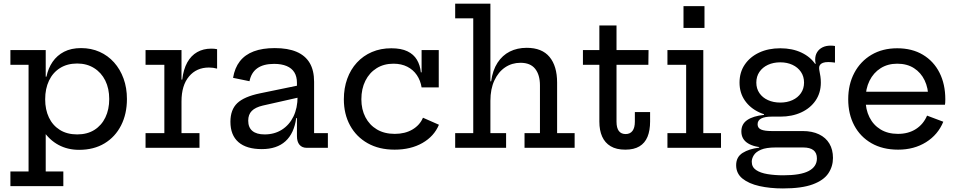

<svg xmlns="http://www.w3.org/2000/svg" viewBox="-20 -810 5250 1052"><path d="M37 210V129.5H136.5V-455H37V-535.5H230.5V-355.5L227.5 -286V-257.5L230.5 -202V129.5H327V210ZM413.5 11Q350.5 11 300.5 -16Q250.5 -43 216.2 -94.5Q182 -146 167 -220L227.5 -266Q227.5 -209.5 248 -166.2Q268.5 -123 308 -98.2Q347.5 -73.5 403 -73.5Q458 -73.5 497.2 -98.2Q536.5 -123 557.5 -166.8Q578.5 -210.5 578.5 -267.5Q578.5 -325 556.8 -368.8Q535 -412.5 495.2 -437.2Q455.5 -462 403 -462Q348.5 -462 309 -437.2Q269.5 -412.5 248.5 -368.2Q227.5 -324 227.5 -266L212 -390H234.5Q244 -436 268.2 -471.2Q292.5 -506.5 331.2 -526.5Q370 -546.5 424 -546.5Q479.5 -546.5 525.5 -526Q571.5 -505.5 605 -468Q638.5 -430.5 657 -379.5Q675.5 -328.5 675.5 -267.5Q675.5 -186 643.5 -123Q611.5 -60 552.8 -24.5Q494 11 413.5 11Z M974.5 -80.5H1073V0H777.5V-80.5H880.5V-455H777.5V-535.5H974.5ZM1169.5 -434Q1159 -437 1147.8 -438.5Q1136.5 -440 1125 -440Q1056.5 -440 1015.5 -391Q974.5 -342 974.5 -254.5L953.5 -374H978.5Q985 -430 1006 -467.8Q1027 -505.5 1060.5 -524.5Q1094 -543.5 1137.5 -543.5Q1146 -543.5 1153.8 -542.8Q1161.5 -542 1169.5 -540.5Z M1661.5 0Q1635 0 1621 -16.8Q1607 -33.5 1607 -64.5V-200L1615.5 -219L1610.5 -281L1607 -317V-356.5Q1607 -390.5 1592.8 -413.5Q1578.5 -436.5 1550.5 -448.2Q1522.5 -460 1482 -460Q1423.5 -460 1390 -436.2Q1356.5 -412.5 1347 -365L1257 -383.5Q1266 -438 1294.2 -474.2Q1322.5 -510.5 1370.2 -528.5Q1418 -546.5 1485.5 -546.5Q1557.5 -546.5 1605.2 -526Q1653 -505.5 1677 -464.8Q1701 -424 1701 -362V-80.5H1776.5V0ZM1414.5 7Q1330.5 7 1286.5 -31.2Q1242.5 -69.5 1242.5 -143Q1242.5 -209 1280 -244.8Q1317.5 -280.5 1404 -298.5L1634.5 -346V-280L1419.5 -231.5Q1379 -222 1359.5 -202.2Q1340 -182.5 1340 -149Q1340 -111.5 1363 -92.5Q1386 -73.5 1430 -73.5Q1483.5 -73.5 1524.2 -99.2Q1565 -125 1587.8 -171.5Q1610.5 -218 1610.5 -281L1635.5 -163H1603Q1591.5 -79 1544 -36Q1496.5 7 1414.5 7Z M2142 10Q2057 10 1994.5 -25.2Q1932 -60.5 1898 -122.8Q1864 -185 1864 -266Q1864 -327 1882.5 -378.2Q1901 -429.5 1935.5 -467Q1970 -504.5 2017.8 -525Q2065.5 -545.5 2124 -545.5Q2178 -545.5 2212.2 -529Q2246.5 -512.5 2264.2 -482.8Q2282 -453 2286 -413.5H2308.5L2290 -331Q2284 -369 2264 -398.5Q2244 -428 2211.5 -444.5Q2179 -461 2136 -461Q2083 -461 2043.5 -436.2Q2004 -411.5 1982 -367.5Q1960 -323.5 1960 -266Q1960 -210.5 1982.2 -167.8Q2004.5 -125 2045.2 -100.8Q2086 -76.5 2143 -76.5Q2199.5 -76.5 2240 -100.5Q2280.5 -124.5 2297.5 -165L2385 -126.5Q2358.5 -63 2294.5 -26.5Q2230.5 10 2142 10ZM2290 -331V-535.5H2384V-331Z M2667 -80.5H2753V0H2474V-80.5H2573V-709.5H2474V-790H2667ZM2938.5 -80.5V-342Q2938.5 -400 2912.2 -433Q2886 -466 2832 -466Q2785 -466 2747.8 -441Q2710.5 -416 2688.8 -369.2Q2667 -322.5 2667 -257.5L2646 -364.5H2671Q2679.5 -425.5 2706 -466.2Q2732.5 -507 2773.2 -527.5Q2814 -548 2866 -548Q2949.5 -548 2991 -498Q3032.5 -448 3032.5 -357.5V-80.5H3128.5V0H2854V-80.5Z M3358 -143.5Q3358 -109 3370.8 -92.2Q3383.5 -75.5 3408 -75.5Q3432.5 -75.5 3445.5 -92.8Q3458.5 -110 3458.5 -143.5V-196H3542V-144.5Q3542 -95 3527.8 -60.5Q3513.5 -26 3483.5 -8Q3453.5 10 3406 10Q3357 10 3325.8 -8.8Q3294.5 -27.5 3279.2 -61.8Q3264 -96 3264 -143.5V-455H3174V-535.5H3264V-670.5H3358V-535.5H3533.5L3532.5 -455H3358Z M3833.5 -80.5H3930.5V0H3637V-80.5H3739.5V-455H3637V-535.5H3833.5ZM3725 -776.5H3840V-657H3725Z M4269.5 222.5Q4199.5 222.5 4141.2 209.5Q4083 196.5 4048.2 168.5Q4013.5 140.5 4013.5 95Q4013.5 50 4049 27.8Q4084.5 5.5 4139.5 -1V-11.5L4230 -2Q4178 -2 4149.5 10.2Q4121 22.5 4110 40.8Q4099 59 4099 76Q4099 105.5 4122.5 121.5Q4146 137.5 4185.5 144Q4225 150.5 4272 150.5Q4366.5 150.5 4411.2 126.8Q4456 103 4456 58Q4456 -2 4380.5 -2H4177.5Q4115 -2 4078.5 -24.5Q4042 -47 4042 -90Q4042 -130.5 4074.5 -152.5Q4107 -174.5 4166 -180.5V-198.5L4255.5 -171H4208Q4171 -171 4151 -160.8Q4131 -150.5 4131 -129Q4131 -108.5 4150.2 -100.2Q4169.5 -92 4208 -92H4378Q4430 -92 4467.5 -74Q4505 -56 4524.5 -23Q4544 10 4544 55.5Q4544 102 4518.5 140Q4493 178 4433 200.2Q4373 222.5 4269.5 222.5ZM4255.5 -171Q4191 -171 4140.5 -194.2Q4090 -217.5 4061 -259.5Q4032 -301.5 4032 -357.5Q4032 -414 4060.8 -456.2Q4089.5 -498.5 4139.8 -522Q4190 -545.5 4255.5 -545.5Q4321 -545.5 4371.2 -521.8Q4421.5 -498 4449 -456Q4463.5 -435 4470.5 -410.5Q4477.5 -386 4477.5 -357.5Q4477.5 -301.5 4449 -259.5Q4420.5 -217.5 4370.2 -194.2Q4320 -171 4255.5 -171ZM4255.5 -248Q4292.5 -248 4322 -261.5Q4351.5 -275 4368.5 -299.8Q4385.5 -324.5 4385.5 -357.5Q4385.5 -391 4368.5 -416Q4351.5 -441 4322 -454.8Q4292.5 -468.5 4255.5 -468.5Q4217.5 -468.5 4187.8 -454.8Q4158 -441 4141 -416Q4124 -391 4124 -357.5Q4124 -324.5 4141 -299.8Q4158 -275 4187.8 -261.5Q4217.5 -248 4255.5 -248ZM4477.5 -357.5 4447.5 -416.5 4424.5 -451 4449.5 -461.5Q4448 -467 4447.2 -472.2Q4446.5 -477.5 4446.5 -483.5Q4446.5 -506.5 4457 -523.8Q4467.5 -541 4486.5 -550.5Q4505.5 -560 4531 -560Q4538 -560 4544 -559.5Q4550 -559 4555 -558V-467Q4544 -468.5 4535.5 -469.2Q4527 -470 4518.5 -470Q4500 -470 4489 -465.8Q4478 -461.5 4473 -454.5Q4468 -447.5 4468 -438Q4468 -430 4470.5 -418.2Q4473 -406.5 4475.2 -391.2Q4477.5 -376 4477.5 -357.5Z M4901 10Q4816.5 10 4755 -25.2Q4693.5 -60.5 4660.5 -122.8Q4627.5 -185 4627.5 -266Q4627.5 -347.5 4661 -410.8Q4694.5 -474 4755 -509.8Q4815.5 -545.5 4896 -545.5Q4977.5 -545.5 5036.8 -510Q5096 -474.5 5127.8 -411.5Q5159.5 -348.5 5159.5 -266Q5159.5 -254 5159 -247.2Q5158.5 -240.5 5157.5 -236H5064.5Q5065.5 -243.5 5066 -252.2Q5066.5 -261 5066.5 -273Q5066.5 -327.5 5046.2 -369.8Q5026 -412 4988 -436.5Q4950 -461 4896 -461Q4844 -461 4805 -436.2Q4766 -411.5 4744.2 -367.5Q4722.5 -323.5 4722.5 -266Q4722.5 -210.5 4743.8 -167.8Q4765 -125 4804.8 -100.8Q4844.5 -76.5 4900 -76.5Q4957.5 -76.5 4998.8 -103.2Q5040 -130 5059.5 -176.5L5148.5 -143Q5119.5 -72 5054 -31Q4988.5 10 4901 10ZM4687 -236V-307.5H5129.5L5157.5 -236Z"/></svg>

Font: Hepta Slab Medium
Style: Regular
Weight: 500
Designer: Michael LaGattuta
Foundry: Michael LaGattuta
Version: Version 1.102